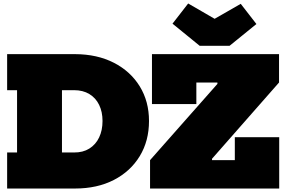

<svg xmlns="http://www.w3.org/2000/svg" viewBox="-20 -1083 1640 1103"><path d="M1299 -820H1127L971 -947L1061 -1063L1213 -975L1363 -1061L1453 -945ZM334 0V-207H405Q456.5 -206.5 493.2 -229.5Q530 -252.5 549.5 -293.5Q569 -334.5 569 -388Q569 -440.5 549.5 -480.5Q530 -520.5 493.2 -542.8Q456.5 -565 405 -565H334V-772H411Q538.5 -771.5 634 -722.5Q729.5 -673.5 782.8 -587Q836 -500.5 836 -388Q836 -273.5 782.8 -186Q729.5 -98.5 634 -49.2Q538.5 0 411 0ZM21 0V-207H78V-565H21V-772H373V-565H336V-207H373V0ZM842 -163 1229 -601V-634L1583 -609L1198 -171V-135ZM1583 -772V-609H1108V-485H853V-772ZM1329 -295H1584V0H842V-163H1329Z"/></svg>

Font: Hepta Slab Black
Style: Regular
Weight: 900
Designer: Michael LaGattuta
Foundry: Michael LaGattuta
Version: Version 1.102